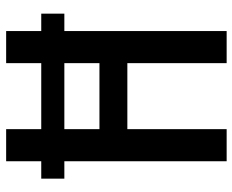

<svg xmlns="http://www.w3.org/2000/svg" viewBox="-88 -688 775 640"><g transform="rotate(-90 300.0 -367.5)"><path d="M83 0V-541H25V-618H83V-735H190V-618H410V-735H517V-618H575V-541H517V0H410V-331H190V0ZM190 -424H410V-541H190Z"/></g></svg>

Font: Iosevka Semibold Extended
Style: Regular
Weight: 600
Width: 7
Monospace: yes
Designer: Belleve Invis
Foundry: Belleve Invis
Version: Version 32.5.0; ttfautohint (v1.8.4)